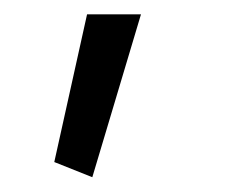

<svg xmlns="http://www.w3.org/2000/svg" viewBox="-20 -142 316 266"><path d="M55.2 82.5 107.9 103.5 175.3 -122.1H100.6Z"/></svg>

Font: Estedad Regular
Style: Regular
Weight: 400
Designer: Amin Abedi
Version: Version 7.3